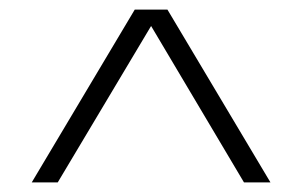

<svg xmlns="http://www.w3.org/2000/svg" viewBox="-20 -747 628 399"><path d="M46 -368 260 -727H328L542 -368H487L294 -693L100 -368Z"/></svg>

Font: Mach ExtraLight
Style: Regular
Weight: 250
Version: Version 1.002